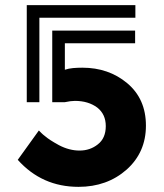

<svg xmlns="http://www.w3.org/2000/svg" viewBox="-20 -718 636 746"><path d="M474 -395Q547 -334 547 -230Q547 -126 472 -59Q396 8 285 8Q143 8 49 -97L131 -211Q136 -206 141.5 -200.5Q147 -195 155 -189Q163 -182 176 -173.5Q189 -165 209 -154Q249 -133 289 -133Q330 -133 360 -157Q391 -181 391 -228Q391 -274 358 -300Q323 -326 271 -326Q255 -326 232 -321H183V-599H505V-550H232V-447Q247 -452 264 -453.5Q281 -455 300 -455Q402 -455 474 -395ZM84 -698H506V-649H133V-321H84Z"/></svg>

Font: Balans
Style: Regular
Weight: 400
Designer: Thomas Breure
Foundry: Thomas Breure
Version: Version 2.001